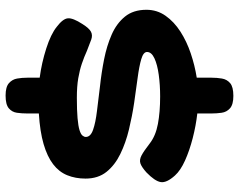

<svg xmlns="http://www.w3.org/2000/svg" viewBox="-104 -666 855 687"><g transform="rotate(-90 323.5 -322.5)"><path d="M632 -226Q632 -188 610.5 -157.5Q589 -127 554 -104.5Q519 -82 476 -67.5Q433 -53 389 -46V7Q389 26 386 44Q383 62 369.5 73.5Q356 85 324 85Q293 85 279.5 73Q266 61 263.5 43Q261 25 261 7V-44Q217 -49 172.5 -60.5Q128 -72 92.5 -88Q57 -104 39 -124Q12 -154 15.5 -175Q19 -196 50 -226Q69 -243 82 -247.5Q95 -252 111 -243.5Q127 -235 154 -214Q181 -193 223.5 -185Q266 -177 322 -177Q363 -177 399.5 -182Q436 -187 458.5 -197.5Q481 -208 481 -224Q481 -237 455.5 -244.5Q430 -252 388.5 -257.5Q347 -263 299 -270Q252 -277 204 -288.5Q156 -300 116 -319.5Q76 -339 52 -369Q28 -399 28 -444Q28 -480 40 -509.5Q52 -539 79.5 -560Q107 -581 151.5 -594Q196 -607 261 -611V-653Q261 -672 263.5 -689.5Q266 -707 279.5 -718.5Q293 -730 325 -730Q356 -730 369.5 -718Q383 -706 386 -688.5Q389 -671 389 -652V-608Q442 -601 493.5 -584.5Q545 -568 571 -547Q600 -525 601.5 -507Q603 -489 581 -455Q566 -431 553.5 -424.5Q541 -418 525.5 -423.5Q510 -429 485 -439Q463 -449 439.5 -457Q416 -465 387 -470Q358 -475 317 -475Q272 -475 244 -472.5Q216 -470 201.5 -465.5Q187 -461 182 -455Q177 -449 177 -443Q177 -426 202.5 -417Q228 -408 270 -403Q312 -398 360 -392Q407 -387 455 -377.5Q503 -368 543 -350.5Q583 -333 607.5 -303Q632 -273 632 -226Z"/></g></svg>

Font: Fredoka Expanded
Style: Bold
Weight: 700
Width: 7
Designer: Ben Nathan
Foundry: Milena B. Brandão, Ben Nathan
Version: Version 2.001